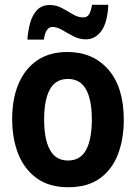

<svg xmlns="http://www.w3.org/2000/svg" viewBox="-20 -775 570 805"><path d="M266 10Q187 10 135 -27Q83 -64 57 -128.5Q31 -193 31 -276Q31 -360 57.5 -423Q84 -486 135.5 -521.5Q187 -557 263 -557Q370 -557 434.5 -483Q499 -409 499 -272Q499 -192 474.5 -128Q450 -64 398.5 -27Q347 10 266 10ZM265 -102Q317 -102 341 -146.5Q365 -191 365 -274Q365 -357 340.5 -400.5Q316 -444 265 -444Q213 -444 189 -400Q165 -356 165 -274Q165 -191 189.5 -146.5Q214 -102 265 -102ZM95 -609Q97 -644 106 -677.5Q115 -711 135 -732.5Q155 -754 189 -754Q216 -754 240 -741Q264 -728 285.5 -715Q307 -702 329 -702Q346 -702 353.5 -715Q361 -728 366 -755H434Q431 -682 405.5 -646Q380 -610 340 -610Q313 -610 288 -623Q263 -636 241 -649Q219 -662 200 -662Q171 -662 164 -609Z"/></svg>

Font: Noto Sans Mono Condensed
Style: Bold
Weight: 700
Width: 3
Designer: Monotype Design Team
Foundry: Monotype Imaging Inc.
Version: Version 2.014